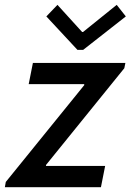

<svg xmlns="http://www.w3.org/2000/svg" viewBox="-31 -782 545 802"><path d="M-10.7 0 -6.8 -22 320.8 -426.3V-430.7H88.9L106.4 -519H492.7L488.3 -497.1L161.1 -92.8V-88.9H408.2L390.6 0ZM292.5 -573.7 162.6 -713.4 209 -761.7 312 -648.4H315.9L456.5 -761.7L494.6 -713.4L316.4 -573.7Z"/></svg>

Font: Reddit Sans Medium
Style: Italic
Weight: 500
Italic angle: -11.25°
Designer: Stephen Hutchings
Version: Version 1.013